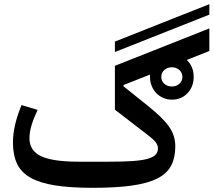

<svg xmlns="http://www.w3.org/2000/svg" viewBox="-20 -887 1022 919"><path d="M530 -688 982 -867V-817L530 -638ZM803 -410Q780 -410 761 -418.5Q742 -427 728 -441.5Q714 -456 706 -476Q698 -496 698 -519V-530L571 -480V-474L686 -382Q722 -353 747.5 -328.5Q773 -304 789 -281Q805 -258 812 -235Q819 -212 819 -186Q819 -131 798.5 -93Q778 -55 731.5 -32Q685 -9 609.5 1.5Q534 12 424 12Q317 12 244 0.5Q171 -11 126 -36.5Q81 -62 61.5 -103.5Q42 -145 42 -205Q42 -285 83 -384L160 -361Q141 -321 131 -287.5Q121 -254 121 -225Q121 -166 176.5 -139.5Q232 -113 358 -113H498Q567 -113 612.5 -116Q658 -119 685.5 -126.5Q713 -134 724.5 -146.5Q736 -159 736 -177Q736 -191 726 -205Q716 -219 687 -241L530 -362V-572L982 -751V-643L874 -600Q907 -569 907 -519Q907 -472 877.5 -441Q848 -410 803 -410ZM803 -473Q824 -473 838.5 -486Q853 -499 853 -519Q853 -539 838.5 -552Q824 -565 803 -565Q781 -565 766.5 -552Q752 -539 752 -519Q752 -499 766.5 -486Q781 -473 803 -473Z"/></svg>

Font: IBM Plex Sans Arabic Medm
Style: Regular
Weight: 500
Designer: Mike Abbink, Paul van der Laan, Pieter van Rosmalen, Wael Morcos, Khajak Apelian
Foundry: Bold Monday
Version: Version 1.005